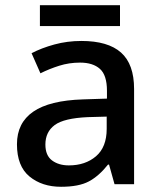

<svg xmlns="http://www.w3.org/2000/svg" viewBox="-20 -706 614 736"><path d="M292 -549Q394 -549 444 -504.5Q494 -460 494 -365V0H419L398 -75H394Q359 -31 320.5 -10.5Q282 10 214 10Q141 10 93 -29.5Q45 -69 45 -153Q45 -235 107.5 -278Q170 -321 298 -325L390 -328V-358Q390 -418 363 -442Q336 -466 287 -466Q245 -466 207 -454Q169 -442 135 -425L101 -502Q139 -522 188.5 -535.5Q238 -549 292 -549ZM317 -257Q225 -253 189.5 -226.5Q154 -200 154 -152Q154 -110 179.5 -91Q205 -72 244 -72Q307 -72 348 -107Q389 -142 389 -212V-259ZM440 -686V-606H133V-686Z"/></svg>

Font: Noto Sans Tangsa Medium
Style: Regular
Weight: 500
Version: Version 1.504